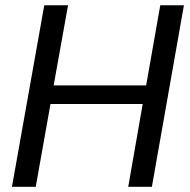

<svg xmlns="http://www.w3.org/2000/svg" viewBox="-20 -717 731 737"><path d="M472.2 0 527.8 -317.9H173.8L117.2 0H25.9L149.9 -696.8H241.2L186 -389.2H541L595.2 -696.8H686L563 0Z"/></svg>

Font: SVN-Poppins
Style: Italic
Weight: 400
Italic angle: -10°
Designer: Ninad Kale (Devanagari), Jonny Pinhorn (Latin)
Foundry: Indian Type Foundry
Version: Version 3.002 2017